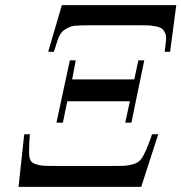

<svg xmlns="http://www.w3.org/2000/svg" viewBox="-20 -725 704 745"><path d="M664 -705 640 -524H619Q619 -525 620 -533Q621 -541 622.5 -551.5Q624 -562 624 -567Q626 -584 621 -596Q616 -608 608 -614Q600 -620 583 -623Q566 -626 555 -626.5Q544 -627 521 -627H331Q288 -627 269 -625Q250 -623 230.5 -609.5Q211 -596 203 -567L189 -524H167L220 -705ZM540 -491Q540 -492 535 -467.5Q530 -443 522.5 -407Q515 -371 507.5 -335Q500 -299 495 -274L490 -249H466Q483 -330 484 -332H241L224 -249H199L251 -491H274L260 -417H501L517 -491ZM594 -204 528 0H52L74 -204H96Q93 -178 93 -143Q92 -120 96.5 -107Q101 -94 117 -88.5Q133 -83 148 -82Q163 -81 200 -81H415Q450 -81 465.5 -82Q481 -83 499 -88.5Q517 -94 527 -107Q537 -120 547 -143Q568 -195 570 -204Z"/></svg>

Font: GFS BodoniClassic
Style: Regular
Weight: 400
Designer: George D. Matthiopoulos
Foundry: George D. Matthiopoulos
Version: Macromedia Fontographer 4.1.5 140901